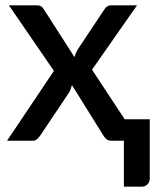

<svg xmlns="http://www.w3.org/2000/svg" viewBox="-20 -530 594 723"><path d="M544 -81V140.5Q544 155.5 535.2 164.2Q526.5 173 513 173H446.5V0H400Q387.5 0 380.2 -6.5Q373 -13 368.5 -21L251 -209.5Q246.5 -192.5 239 -180L132.5 -21Q127 -13 120.2 -6.5Q113.5 0 102.5 0H6.5L183 -263L13.5 -510H116.5Q129 -510 134.8 -506.2Q140.5 -502.5 145 -495L260.5 -315Q265 -331.5 274.5 -346.5L372 -493Q382 -510 397.5 -510H496L326.5 -267.5L450.5 -79.5V-81Z"/></svg>

Font: Lato SemiBold
Style: Regular
Weight: 600
Designer: Lukasz Dziedzic with Adam Twardoch and Botio Nikoltchev
Foundry: tyPoland Lukasz Dziedzic
Version: Version 2.015; 2015-08-06; http://www.latofonts.com/